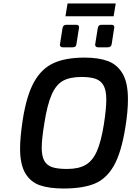

<svg xmlns="http://www.w3.org/2000/svg" viewBox="-20 -1074 753 1100"><path d="M95 -223Q95 -286 110 -386Q132 -527 175 -604Q218 -681 287 -712.5Q356 -744 465 -744Q545 -744 598.5 -724Q652 -704 682.5 -652Q713 -600 713 -505Q713 -435 698 -343Q675 -200 632.5 -125Q590 -50 522.5 -22Q455 6 344 6Q262 6 208.5 -12.5Q155 -31 125 -81.5Q95 -132 95 -223ZM575 -361Q589 -450 589 -504Q589 -556 573.5 -584Q558 -612 527.5 -622.5Q497 -633 447 -633Q381 -633 341.5 -611.5Q302 -590 276.5 -533Q251 -476 234 -368Q219 -276 219 -228Q219 -179 234 -152.5Q249 -126 280 -116Q311 -106 364 -106Q430 -106 470 -129Q510 -152 534.5 -206.5Q559 -261 575 -361ZM323 -818Q323 -815 338 -912Q341 -932 360 -932H417Q433 -932 433 -917L418 -822Q417 -803 396 -803H339Q332 -803 327.5 -807Q323 -811 323 -818ZM525 -818 540 -912Q543 -932 561 -932H619Q635 -932 635 -917Q635 -921 620 -822Q617 -803 598 -803H541Q534 -803 529.5 -807Q525 -811 525 -818ZM367 -1054H643L631 -981H355Z"/></svg>

Font: Exo SemiBold
Style: Italic
Weight: 600
Italic angle: -9°
Designer: Natanael Gama
Foundry: Natanael Gama
Version: Version 1.500; ttfautohint (v1.6)